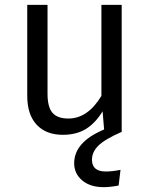

<svg xmlns="http://www.w3.org/2000/svg" viewBox="-20 -546 621 795"><path d="M483.9 0Q413.6 30.8 387.2 57.1Q360.8 83.5 360.8 115.2Q360.8 164.1 418 164.1Q445.3 164.1 479 157.2L471.2 222.2Q436 229 409.2 229Q353.5 229 320.3 200.9Q287.1 172.9 287.1 129.9Q287.1 42 411.1 -9.8L404.8 -85Q374.5 -35.6 335.2 -11.7Q295.9 12.2 240.2 12.2Q170.4 12.2 131.6 -29.8Q92.8 -71.8 92.8 -148.9V-525.9H176.8V-158.2Q176.8 -102.5 197.3 -78.9Q217.8 -55.2 263.2 -55.2Q343.3 -55.2 399.9 -148.9V-525.9H483.9Z"/></svg>

Font: Fira Sans Book
Style: Regular
Weight: 350
Designer: Carrois Corporate & Edenspiekermann AG
Foundry: Carrois Corporate GbR & Edenspiekermann AG
Version: Version 4.203;PS 004.203;hotconv 1.0.88;makeotf.lib2.5.64775